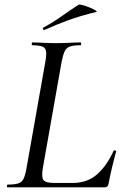

<svg xmlns="http://www.w3.org/2000/svg" viewBox="-20 -808 539 828"><path d="M13 0Q10 0 10 -6Q10 -12 13 -12Q43 -12 58.5 -17Q74 -22 81.5 -37Q89 -52 94 -81L176 -544Q184 -587 173 -600Q162 -613 119 -613Q117 -613 117 -619Q117 -625 119 -625Q140 -625 166 -623.5Q192 -622 221 -622Q252 -622 279.5 -623.5Q307 -625 328 -625Q330 -625 330 -619Q330 -613 328 -613Q298 -613 282 -607.5Q266 -602 259 -587Q252 -572 246 -543L165 -85Q158 -44 167.5 -31.5Q177 -19 215 -19H293Q356 -19 398 -55.5Q440 -92 470 -158Q470 -160 476 -159Q482 -158 481 -155Q473 -127 463.5 -87.5Q454 -48 448 -15Q445 0 432 0ZM172 -679Q168 -677 165.5 -682.5Q163 -688 167 -689Q211 -713 246.5 -738.5Q282 -764 318 -787Q322 -790 336.5 -786Q351 -782 367 -775.5Q383 -769 392 -763Q401 -757 394 -756Q327 -740 275 -721Q223 -702 172 -679Z"/></svg>

Font: Cormorant Medium
Style: Italic
Weight: 500
Italic angle: -10°
Designer: Christian Thalmann (Catharsis Fonts)
Foundry: Catharsis Fonts
Version: Version 4.000